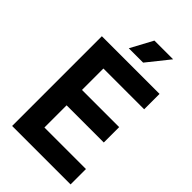

<svg xmlns="http://www.w3.org/2000/svg" viewBox="-265 -974 1059 1059"><g transform="rotate(45 265.0 -444.0)"><path d="M54 0V-700H504V-580H186V-413H476V-293H186V-120H510V0ZM206 -758 276 -888H422L318 -758Z"/></g></svg>

Font: Space Grotesk Frontify
Style: Bold
Weight: 700
Designer: Florian Karsten
Version: Version 2.000